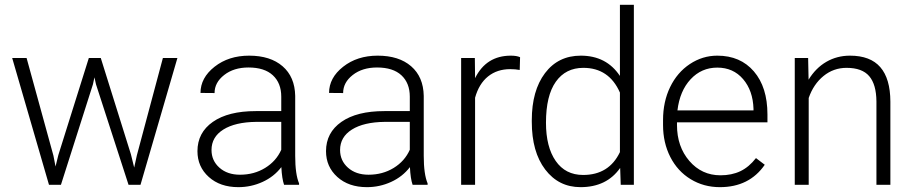

<svg xmlns="http://www.w3.org/2000/svg" viewBox="-20 -770 3805 800"><path d="M202.6 -121.6 211.4 -76.2 223.1 -124 350.1 -528.3H399.9L525.4 -127.4L539.1 -71.8L550.3 -123L658.7 -528.3H719.2L565.4 0H515.6L379.9 -418.9L373.5 -447.8L367.2 -418.5L233.9 0H184.1L30.8 -528.3H90.8Z M1163.6 0Q1154.8 -24.9 1152.3 -73.7Q1121.6 -33.7 1074 -12Q1026.4 9.8 973.1 9.8Q897 9.8 849.9 -32.7Q802.7 -75.2 802.7 -140.1Q802.7 -217.3 866.9 -262.2Q931.2 -307.1 1045.9 -307.1H1151.9V-367.2Q1151.9 -423.8 1116.9 -456.3Q1082 -488.8 1015.1 -488.8Q954.1 -488.8 914.1 -457.5Q874 -426.3 874 -382.3L815.4 -382.8Q815.4 -445.8 874 -491.9Q932.6 -538.1 1018.1 -538.1Q1106.4 -538.1 1157.5 -493.9Q1208.5 -449.7 1210 -370.6V-120.6Q1210 -43.9 1226.1 -5.9V0ZM980 -42Q1038.6 -42 1084.7 -70.3Q1130.9 -98.6 1151.9 -146V-262.2H1047.4Q960 -261.2 910.6 -230.2Q861.3 -199.2 861.3 -145Q861.3 -100.6 894.3 -71.3Q927.2 -42 980 -42Z M1699.2 0Q1690.4 -24.9 1688 -73.7Q1657.2 -33.7 1609.6 -12Q1562 9.8 1508.8 9.8Q1432.6 9.8 1385.5 -32.7Q1338.4 -75.2 1338.4 -140.1Q1338.4 -217.3 1402.6 -262.2Q1466.8 -307.1 1581.5 -307.1H1687.5V-367.2Q1687.5 -423.8 1652.6 -456.3Q1617.7 -488.8 1550.8 -488.8Q1489.7 -488.8 1449.7 -457.5Q1409.7 -426.3 1409.7 -382.3L1351.1 -382.8Q1351.1 -445.8 1409.7 -491.9Q1468.3 -538.1 1553.7 -538.1Q1642.1 -538.1 1693.1 -493.9Q1744.1 -449.7 1745.6 -370.6V-120.6Q1745.6 -43.9 1761.7 -5.9V0ZM1515.6 -42Q1574.2 -42 1620.4 -70.3Q1666.5 -98.6 1687.5 -146V-262.2H1583Q1495.6 -261.2 1446.3 -230.2Q1397 -199.2 1397 -145Q1397 -100.6 1429.9 -71.3Q1462.9 -42 1515.6 -42Z M2145.5 -478.5Q2127 -481.9 2106 -481.9Q2051.3 -481.9 2013.4 -451.4Q1975.6 -420.9 1959.5 -362.8V0H1901.4V-528.3H1958.5L1959.5 -444.3Q2005.9 -538.1 2108.4 -538.1Q2132.8 -538.1 2147 -531.7Z M2195.8 -269Q2195.8 -392.1 2250.7 -465.1Q2305.7 -538.1 2399.9 -538.1Q2506.8 -538.1 2563 -453.6V-750H2621.1V0H2566.4L2564 -70.3Q2507.8 9.8 2398.9 9.8Q2307.6 9.8 2251.7 -63.7Q2195.8 -137.2 2195.8 -262.2ZM2254.9 -258.8Q2254.9 -157.7 2295.4 -99.4Q2335.9 -41 2409.7 -41Q2517.6 -41 2563 -136.2V-384.3Q2517.6 -487.3 2410.6 -487.3Q2336.9 -487.3 2295.9 -429.4Q2254.9 -371.6 2254.9 -258.8Z M2979.5 9.8Q2912.1 9.8 2857.7 -23.4Q2803.2 -56.6 2772.9 -116Q2742.7 -175.3 2742.7 -249V-270Q2742.7 -346.2 2772.2 -407.2Q2801.8 -468.3 2854.5 -503.2Q2907.2 -538.1 2968.8 -538.1Q3064.9 -538.1 3121.3 -472.4Q3177.7 -406.7 3177.7 -293V-260.3H2800.8V-249Q2800.8 -159.2 2852.3 -99.4Q2903.8 -39.6 2981.9 -39.6Q3028.8 -39.6 3064.7 -56.6Q3100.6 -73.7 3129.9 -111.3L3166.5 -83.5Q3102.1 9.8 2979.5 9.8ZM2968.8 -488.3Q2902.8 -488.3 2857.7 -439.9Q2812.5 -391.6 2802.7 -310.1H3119.6V-316.4Q3117.2 -392.6 3076.2 -440.4Q3035.2 -488.3 2968.8 -488.3Z M3347.2 -528.3 3349.1 -438Q3378.9 -486.8 3423.3 -512.5Q3467.8 -538.1 3521.5 -538.1Q3606.4 -538.1 3647.9 -490.2Q3689.5 -442.4 3689.9 -346.7V0H3631.8V-347.2Q3631.3 -418 3601.8 -452.6Q3572.3 -487.3 3507.3 -487.3Q3453.1 -487.3 3411.4 -453.4Q3369.6 -419.4 3349.6 -361.8V0H3291.5V-528.3Z"/></svg>

Font: Vazir Thin UI
Style: Thin-UI
Weight: 100
Designer: Saber Rastikerdar
Foundry: Saber Rastikerdar
Version: Version 30.0.0